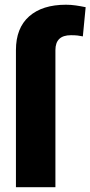

<svg xmlns="http://www.w3.org/2000/svg" viewBox="-20 -780 377 800"><path d="M210.9 0H46.4V-571.3Q46.4 -663.1 101.3 -711.7Q156.2 -760.3 254.9 -760.3Q275.9 -760.3 295.9 -757.3Q315.9 -754.4 336.9 -750L325.2 -628.4Q313.5 -630.9 302.7 -632.1Q292 -633.3 275.4 -633.3Q210.9 -633.3 210.9 -571.3Z"/></svg>

Font: Vazirmatn UI FD Black
Style: Regular
Weight: 900
Designer: Saber Rastikerdar
Foundry: Saber Rastikerdar
Version: Version 33.003